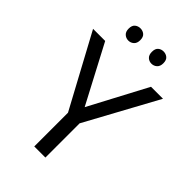

<svg xmlns="http://www.w3.org/2000/svg" viewBox="-266 -1003 1099 1099"><g transform="rotate(45 283.0 -454.0)"><path d="M283 -363 469 -714H566L328 -277V0H238V-273L0 -714H98ZM143 -859Q143 -885 157 -896.5Q171 -908 190 -908Q209 -908 223 -896.5Q237 -885 237 -859Q237 -834 223 -821.5Q209 -809 190 -809Q171 -809 157 -821.5Q143 -834 143 -859ZM331 -859Q331 -885 344.5 -896.5Q358 -908 377 -908Q396 -908 410 -896.5Q424 -885 424 -859Q424 -834 410 -821.5Q396 -809 377 -809Q358 -809 344.5 -821.5Q331 -834 331 -859Z"/></g></svg>

Font: Noto Sans Lydian
Style: Regular
Weight: 400
Designer: Monotype Design Team
Foundry: Monotype Imaging Inc.
Version: Version 2.002; ttfautohint (v1.8.4.7-5d5b)